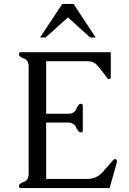

<svg xmlns="http://www.w3.org/2000/svg" viewBox="-20 -949 651 969"><path d="M212.9 -45.9H421.4Q466.8 -45.9 498.3 -80.8Q529.8 -115.7 545.9 -135.3Q554.7 -146 559.6 -146Q569.8 -146 569.8 -135.7Q569.8 -129.4 568.8 -125.5L533.2 0H84.5Q75.7 0 75.7 -10.3Q75.7 -22.5 100.1 -31Q124.5 -39.6 124.5 -71.3V-613.8Q124.5 -645.5 100.1 -654.1Q75.7 -662.6 75.7 -675.3Q75.7 -685.5 85.9 -685.5H539.1V-560.1Q539.1 -549.8 528.8 -549.8Q523.9 -549.8 510.7 -569.3Q486.3 -603 468.5 -621.6Q450.7 -640.1 421.4 -640.1H212.9V-375H324.7Q356 -375 365.7 -400.1Q375.5 -425.3 388.2 -425.3Q397.9 -425.3 397.9 -415V-291Q397.9 -280.8 388.2 -280.8Q375.5 -280.8 364.3 -305.7Q353 -330.6 321.8 -330.6H212.9ZM182.1 -759.8 294.4 -929.2H351.1L462.9 -759.8H435.1L322.8 -861.3L210.4 -759.8Z"/></svg>

Font: Caudex
Style: Regular
Weight: 400
Version: Version 1.01